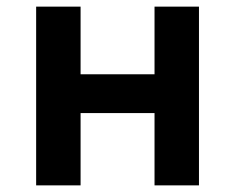

<svg xmlns="http://www.w3.org/2000/svg" viewBox="-20 -559 709 579"><path d="M89 -539H223V-335H446V-539H580V0H446V-218H223V0H89Z"/></svg>

Font: Nebula Sans Semibold
Style: Regular
Weight: 600
Designer: Paul D. Hunt for Adobe (as Source Sans)
Foundry: Nebula Entertainment & Broadcasting LLC
Version: Version 1.010